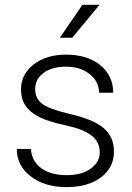

<svg xmlns="http://www.w3.org/2000/svg" viewBox="-20 -764 546 794"><path d="M392.6 -134.3Q392.6 -177.7 357.7 -204.1Q322.8 -230.5 252.4 -245.4Q182.1 -260.3 143.3 -279.5Q104.5 -298.8 85.7 -326.7Q66.9 -354.5 66.9 -394Q66.9 -456.5 119.1 -497.3Q171.4 -538.1 252.9 -538.1Q341.3 -538.1 394.8 -494.4Q448.2 -450.7 448.2 -380.4H389.6Q389.6 -426.8 350.8 -457.5Q312 -488.3 252.9 -488.3Q195.3 -488.3 160.4 -462.6Q125.5 -437 125.5 -396Q125.5 -356.4 154.5 -334.7Q183.6 -313 260.5 -294.9Q337.4 -276.9 375.7 -256.3Q414.1 -235.8 432.6 -207Q451.2 -178.2 451.2 -137.2Q451.2 -70.3 397.2 -30.3Q343.3 9.8 256.3 9.8Q164.1 9.8 106.7 -34.9Q49.3 -79.6 49.3 -147.9H107.9Q111.3 -96.7 151.1 -68.1Q190.9 -39.6 256.3 -39.6Q317.4 -39.6 355 -66.4Q392.6 -93.3 392.6 -134.3ZM320.8 -744.1H391.6L278.8 -607.9H227.5Z"/></svg>

Font: RobotoInd Light
Style: Regular
Weight: 300
Designer: Google
Version: Version 2.001151; 2014